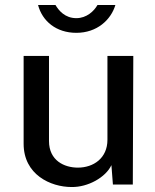

<svg xmlns="http://www.w3.org/2000/svg" viewBox="-20 -743 624 772"><path d="M444 -723H372C358 -698 328 -670 287 -670C241 -670 216 -701 203 -723H133C150 -658 206 -611 287 -611C370 -611 426 -663 444 -723ZM268 9C334 10 405 -30 428 -79L434 -1H514L516 -518H412V-181C412 -107 356 -69 293 -69C239 -69 177 -97 177 -176V-518H75V-165C75 -41 183 9 268 9Z"/></svg>

Font: United Sans Medium
Style: Regular
Weight: 500
Designer: Pablo Impallari, Rodrigo Fuenzalida (Modified by Dan O. Williams)
Version: Version 1.000;PS 001.000;hotconv 1.0.88;makeotf.lib2.5.64775